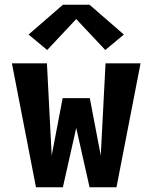

<svg xmlns="http://www.w3.org/2000/svg" viewBox="-20 -786 640 806"><path d="M131 0 30 -520H177L197 -133L243 -374H357L403 -133L423 -520H570L469 0H356L300 -249L244 0ZM178 -576 100 -641 244 -766H356L500 -641L422 -576L300 -706Z"/></svg>

Font: Iosevka SS04 Heavy Extended
Style: Regular
Weight: 900
Width: 7
Monospace: yes
Designer: Belleve Invis
Foundry: Belleve Invis
Version: Version 19.0.0; ttfautohint (v1.8.4)